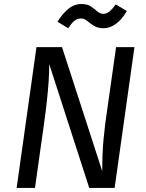

<svg xmlns="http://www.w3.org/2000/svg" viewBox="-20 -920 717 940"><path d="M548.3 -689.1H638.2L541.2 0H416.9L221 -606.2Q221 -564.2 218.1 -520.7Q215.1 -477.1 209.6 -426.6Q204.2 -376 195.2 -312L151.3 0H61.5L158.5 -689.1H283.7L480.6 -81.9Q480.6 -127.9 482.1 -165Q483.5 -202.1 487 -238.7Q490.5 -275.4 495.6 -317.6ZM487.6 -781.7Q458.7 -781.7 439.7 -793.7Q420.7 -805.7 406.7 -817.6Q392.7 -829.6 376.7 -829.6Q357.7 -829.6 343.2 -817.1Q328.7 -804.6 313.7 -781.7L261.4 -813.8Q284.4 -851 313.5 -875.6Q342.6 -900.3 378.7 -900.3Q407.7 -900.3 425.2 -888.3Q442.8 -876.3 456.3 -864.3Q469.8 -852.3 485.7 -852.3Q502.8 -852.3 516.7 -864.3Q530.7 -876.3 546.7 -898.3L601 -866.2Q576 -823 546.4 -802.4Q516.8 -781.7 487.6 -781.7Z"/></svg>

Font: Fira Sans Variable
Style: Italic
Weight: 397
Italic angle: -8°
Designer: Carrois Corporate & Edenspiekermann AG
Foundry: Carrois Corporate GbR & Edenspiekermann AG
Version: Version 4.202